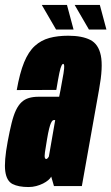

<svg xmlns="http://www.w3.org/2000/svg" viewBox="-44 -750 449 774"><path d="M71 4Q87.5 4 102.2 0Q117 -4 129.5 -10.2Q142 -16.5 150.5 -23.8Q159 -31 162.5 -38L173.5 0H286L355.5 -390Q372 -480 362.5 -526.2Q353 -572.5 319.8 -589.2Q286.5 -606 231 -606Q188.5 -606 155.2 -597Q122 -588 96.5 -565Q71 -542 53.2 -498.8Q35.5 -455.5 23.5 -387L183 -387.5Q190.5 -433 195.2 -455.5Q200 -478 203.8 -485.2Q207.5 -492.5 210.5 -492.5Q214 -492.5 214.8 -484.8Q215.5 -477 212 -454.2Q208.5 -431.5 200 -387.5L194.5 -360H111Q90 -360 72.8 -355Q55.5 -350 42.8 -338Q30 -326 20.2 -305.5Q10.5 -285 2.8 -253.8Q-5 -222.5 -13 -179.5Q-28 -99 -22.8 -59.8Q-17.5 -20.5 6.5 -8.2Q30.5 4 71 4ZM142 -109Q138.5 -109 136.8 -114.2Q135 -119.5 137.2 -136.2Q139.5 -153 145.5 -188Q150 -215 154 -231Q158 -247 161.5 -254.2Q165 -261.5 167.8 -263.8Q170.5 -266 173.5 -266H178.5L153 -119Q151.5 -116 149.5 -113.8Q147.5 -111.5 145.8 -110.2Q144 -109 142 -109ZM314.5 -631H385L358.5 -730H257ZM182 -631H252.5L226 -730H124.5Z"/></svg>

Font: Anybody UltraCondensed ExtraBold
Style: Italic
Weight: 800
Width: 1
Italic angle: -10°
Version: Version 1.113;gftools[0.9.25]